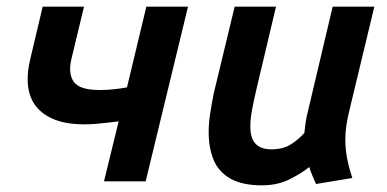

<svg xmlns="http://www.w3.org/2000/svg" viewBox="-20 -544 1160 576"><path d="M292 0 336 -180Q321 -178 303.5 -176Q286 -174 268.5 -172.5Q251 -171 233 -171Q180 -171 144.5 -185Q109 -199 88.5 -224.5Q68 -250 64 -287.5Q60 -325 72 -372L108 -524H232L194 -366Q184 -323 201.5 -298.5Q219 -274 278 -274Q302 -274 324 -276.5Q346 -279 361 -282L419 -524H544L417 0Z M766 12Q707 12 671.5 -8Q636 -28 621 -64Q606 -100 606 -148Q606 -175 610.5 -203.5Q615 -232 621 -263L684 -524H808L749 -275Q742 -245 736.5 -216.5Q731 -188 731 -164Q731 -143 737 -128Q743 -113 757 -104.5Q771 -96 794 -96Q829 -96 852 -110.5Q875 -125 893 -145Q895 -162 897 -177Q899 -192 904 -211L978 -524H1103L1027 -208Q1022 -187 1019 -167Q1016 -147 1016 -126Q1016 -96 1021.5 -68Q1027 -40 1037 -10L928 8Q924 -1 917 -17.5Q910 -34 908 -43Q886 -25 849.5 -6.5Q813 12 766 12Z"/></svg>

Font: Ubuntu Sans Mono SemiBold
Style: Italic
Weight: 600
Italic angle: -13.5°
Monospace: yes
Designer: Dalton Maag Ltd
Foundry: Dalton Maag Ltd
Version: Version 1.006